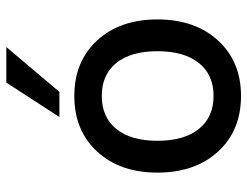

<svg xmlns="http://www.w3.org/2000/svg" viewBox="-107 -660 778 604"><g transform="rotate(-90 282.0 -358.0)"><path d="M436 -727.1 294.9 -560.1H215.8L324.2 -727.1ZM41 -252Q41 -369.6 107.2 -441.4Q173.3 -513.2 282.2 -513.2Q390.6 -513.2 456.8 -441.4Q522.9 -369.6 522.9 -252Q522.9 -133.3 456.5 -61Q390.1 11.2 282.2 11.2Q173.3 11.2 107.2 -61Q41 -133.3 41 -252ZM422.9 -252Q422.9 -335 386 -380.9Q349.1 -426.8 282.2 -426.8Q215.3 -426.8 178.2 -380.9Q141.1 -335 141.1 -252Q141.1 -168 178.2 -121.6Q215.3 -75.2 282.2 -75.2Q349.1 -75.2 386 -121.6Q422.9 -168 422.9 -252Z"/></g></svg>

Font: Overused Grotesk Medium
Style: Regular
Weight: 500
Version: Version 0.002